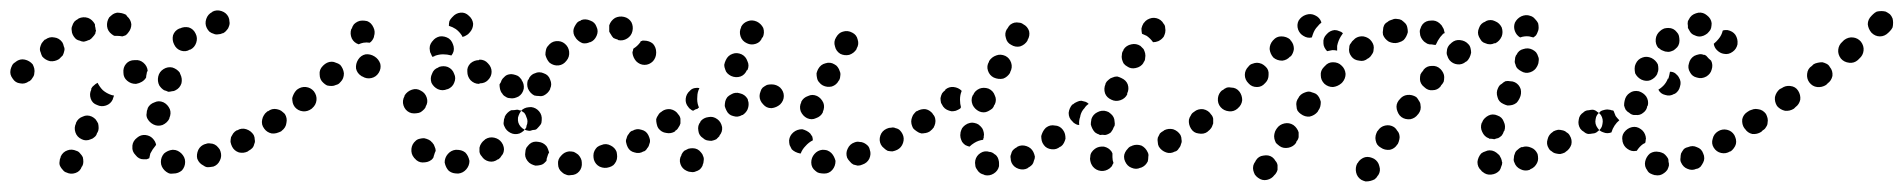

<svg xmlns="http://www.w3.org/2000/svg" viewBox="-42 -307 3610 364"><path d="M71 -1Q70 4 72 8Q74 12 77 15Q80 19 84 20Q92 24 101 21Q110 18 113 9L114 8Q116 4 116 0Q116 -5 115 -9Q113 -13 110 -16Q107 -20 103 -21Q94 -25 86 -22Q77 -19 73 -10V-9Q71 -5 71 -1ZM303 16Q309 9 309 0Q309 -5 307 -9Q305 -13 302 -16Q299 -19 295 -21Q291 -23 286 -23H285Q276 -22 269 -16Q263 -9 263 0Q263 5 265 9Q267 13 270 16Q273 19 277 21Q281 23 286 22H287Q296 22 303 16ZM375 -3Q379 -11 376 -20Q375 -24 372 -27Q369 -31 365 -33Q361 -35 357 -35Q352 -36 348 -34H347Q338 -31 334 -23Q330 -14 332 -6Q334 -1 337 2Q340 5 344 7Q348 10 352 10Q356 10 361 9H362Q371 6 375 -3ZM215 -13Q208 -20 209 -29Q209 -30 209 -31Q210 -40 218 -46Q225 -52 234 -51Q242 -50 247 -45Q253 -39 254 -32Q253 -32 253 -31Q247 -24 243 -16Q242 -11 241 -7Q238 -6 236 -5Q233 -5 230 -5Q221 -5 215 -13ZM436 -26Q439 -29 440 -34Q442 -38 441 -42Q441 -47 439 -51Q434 -59 425 -62Q416 -65 408 -60H407Q403 -58 400 -54Q398 -51 396 -47Q395 -42 395 -38Q396 -33 398 -29Q402 -21 411 -18Q420 -16 428 -20L429 -21Q433 -23 436 -26ZM101 -56Q104 -47 113 -43Q117 -41 121 -41Q126 -41 130 -43Q134 -44 137 -47Q141 -50 142 -55L143 -56Q145 -60 145 -64Q145 -69 144 -73Q142 -77 139 -81Q136 -84 132 -86Q123 -90 115 -86Q106 -83 102 -74V-73Q98 -65 101 -56ZM497 -65Q499 -69 500 -73Q501 -78 500 -82Q499 -86 496 -90Q491 -98 482 -99Q473 -101 465 -95H464Q460 -92 458 -88Q456 -85 455 -80Q454 -76 455 -71Q456 -67 459 -63Q464 -56 473 -54Q482 -53 490 -58L491 -59Q495 -61 497 -65ZM238 -101Q236 -97 236 -92Q235 -88 237 -83Q239 -79 242 -76Q245 -73 249 -71Q257 -67 266 -70Q275 -74 279 -82V-83Q283 -92 280 -100Q276 -109 268 -113Q259 -117 251 -113Q242 -110 238 -102ZM130 -120Q133 -111 142 -108Q150 -104 159 -107Q168 -110 172 -119V-120Q173 -121 173 -123Q174 -124 174 -126Q172 -126 169 -127Q160 -130 153 -136Q147 -142 143 -150Q143 -150 143 -150Q139 -148 136 -145Q133 -143 131 -139V-137Q127 -129 130 -120ZM258 -162Q260 -171 268 -176Q276 -181 285 -179Q294 -176 299 -169Q299 -168 300 -166Q304 -158 302 -149Q299 -140 291 -136Q288 -134 284 -134Q280 -133 277 -133Q273 -135 269 -136Q266 -138 264 -140Q262 -142 260 -145Q256 -153 258 -162ZM216 -148H215Q206 -148 199 -154Q192 -160 192 -169Q191 -179 197 -186Q203 -193 213 -193H214Q223 -194 230 -188Q237 -182 238 -173Q236 -170 236 -167Q235 -163 235 -160Q232 -155 227 -152Q222 -149 216 -148ZM20 -160Q23 -164 23 -168Q24 -172 23 -177Q22 -181 20 -185Q14 -192 5 -194Q-4 -196 -12 -190L-13 -189Q-17 -187 -19 -183Q-21 -179 -22 -175Q-23 -170 -22 -166Q-21 -162 -18 -158Q-13 -150 -4 -149Q5 -147 13 -153H14Q18 -156 20 -160ZM77 -202Q79 -206 80 -211Q81 -215 79 -219Q78 -224 76 -227Q70 -235 61 -236Q52 -238 44 -232H43Q40 -229 37 -225Q35 -221 34 -217Q33 -212 35 -208Q36 -204 38 -200Q44 -193 53 -191Q62 -190 70 -195L71 -196Q74 -199 77 -202ZM286 -240Q284 -231 288 -223Q292 -214 301 -211Q310 -208 318 -213H319Q327 -217 330 -226Q333 -235 329 -243Q325 -252 316 -255Q307 -257 299 -253H298Q289 -249 286 -240ZM138 -260Q138 -260 138 -261Q138 -261 138 -261Q133 -270 125 -273Q116 -276 107 -272L106 -271Q102 -269 99 -266Q96 -262 95 -258Q93 -254 94 -249Q94 -245 96 -241Q98 -237 101 -234Q104 -231 109 -230Q113 -228 117 -228Q122 -229 126 -231H127Q131 -233 134 -237Q137 -240 139 -244Q139 -245 139 -246Q140 -248 140 -249Q139 -251 139 -254Q138 -257 138 -260ZM161 -257Q160 -266 165 -274Q168 -277 172 -280Q175 -282 180 -283Q184 -283 189 -282Q193 -281 197 -279Q198 -278 199 -276Q206 -270 207 -261Q207 -252 201 -245Q199 -242 196 -240Q193 -239 190 -238Q185 -239 180 -239Q178 -239 176 -239Q174 -239 173 -240Q171 -241 170 -242Q162 -248 161 -257ZM349 -271Q346 -262 350 -254Q352 -250 355 -247Q359 -244 363 -243Q367 -241 372 -242Q376 -242 380 -244H381Q385 -246 388 -250Q391 -253 392 -257Q394 -262 393 -266Q393 -271 391 -275Q387 -283 378 -286Q369 -289 361 -285L360 -284Q352 -280 349 -271Z M842 14Q848 7 848 -2Q847 -7 845 -11Q843 -15 840 -18Q836 -21 832 -22Q828 -23 823 -23H822Q813 -22 807 -15Q801 -8 801 1Q802 6 804 10Q806 14 809 17Q813 20 817 21Q821 22 826 22H827Q836 21 842 14ZM768 0Q764 1 759 1Q755 1 751 -1Q747 -3 744 -7Q743 -7 743 -8Q737 -15 738 -25Q739 -34 746 -40Q749 -43 754 -44Q758 -45 762 -45Q767 -44 771 -42Q775 -40 777 -37Q778 -37 778 -36Q781 -33 782 -29Q784 -25 784 -21Q782 -17 781 -13Q780 -11 780 -9Q779 -7 778 -6Q777 -5 776 -4Q772 -1 768 0ZM909 -12Q912 -15 913 -20Q914 -24 913 -28Q912 -33 909 -37Q904 -44 895 -46Q886 -48 878 -43L877 -42Q873 -39 871 -36Q868 -32 867 -27Q867 -23 867 -19Q868 -14 871 -11Q876 -3 885 -1Q894 1 902 -5H903Q907 -8 909 -12ZM958 -77Q958 -81 956 -85Q955 -89 952 -93Q948 -96 944 -98Q943 -98 942 -98Q941 -99 939 -99Q939 -99 938 -99Q933 -98 927 -98Q923 -96 920 -93Q917 -90 915 -86Q915 -85 915 -85Q913 -81 913 -76Q912 -72 914 -68Q916 -63 919 -60Q922 -57 926 -55Q934 -51 943 -54Q952 -58 956 -66Q956 -67 956 -68Q958 -72 958 -77ZM501 -74Q503 -83 498 -91Q495 -94 491 -97Q488 -99 483 -100Q479 -101 474 -100Q470 -99 466 -96H465Q458 -90 456 -81Q454 -72 459 -64Q462 -61 466 -58Q470 -56 474 -55Q478 -54 483 -55Q487 -56 491 -58L492 -59Q500 -65 501 -74ZM723 -107Q726 -98 734 -94Q738 -92 743 -92Q747 -92 752 -93Q756 -94 759 -97Q763 -100 765 -104Q765 -104 765 -105Q770 -113 767 -122Q764 -131 756 -135Q748 -140 739 -137Q730 -134 725 -126Q725 -125 725 -125Q720 -116 723 -107ZM558 -117Q559 -126 553 -134Q547 -141 538 -142Q529 -143 521 -137L520 -136Q517 -133 515 -129Q513 -125 512 -121Q512 -117 513 -112Q514 -108 517 -104Q523 -97 532 -96Q541 -95 549 -101L550 -102Q557 -108 558 -117ZM940 -163Q936 -165 931 -166Q927 -167 923 -166Q918 -165 915 -162Q914 -161 913 -160Q912 -159 911 -158Q910 -157 909 -155Q908 -151 905 -147Q905 -143 906 -138Q907 -134 909 -131Q910 -130 910 -130Q912 -126 916 -124Q920 -121 924 -121Q929 -120 933 -121Q937 -122 941 -124Q949 -129 951 -139Q952 -148 947 -155Q947 -156 946 -157Q943 -161 940 -163ZM777 -167Q773 -159 776 -150Q780 -142 788 -138Q797 -134 806 -138H807Q816 -142 819 -150Q823 -159 819 -167Q816 -176 807 -180Q799 -183 790 -180L789 -179Q780 -176 777 -167ZM610 -168Q609 -177 603 -184Q599 -187 595 -188Q591 -190 587 -190Q582 -190 578 -188Q574 -186 571 -183L570 -182Q563 -175 564 -166Q564 -156 571 -150Q574 -147 578 -145Q582 -144 587 -144Q591 -144 595 -146Q600 -147 603 -151L604 -152Q610 -158 610 -168ZM850 -187Q843 -180 844 -171Q844 -162 850 -155Q857 -148 866 -148L868 -149Q877 -149 883 -155Q890 -162 890 -171Q890 -180 883 -187Q877 -194 867 -194L866 -193Q857 -193 850 -187ZM662 -159Q671 -161 676 -169Q681 -177 679 -186Q676 -195 668 -200Q668 -200 668 -200Q660 -205 651 -204Q642 -202 637 -194Q632 -186 633 -177Q635 -168 643 -163Q644 -162 645 -162Q653 -157 662 -159ZM798 -204Q806 -204 813 -202H814Q817 -206 818 -210Q819 -214 818 -219Q817 -223 815 -227Q813 -231 809 -234Q801 -239 792 -238Q783 -236 778 -229L777 -228Q774 -224 773 -220Q772 -215 773 -211Q773 -208 775 -205Q776 -202 778 -199Q779 -200 781 -200L782 -201Q790 -204 798 -204ZM624 -252 625 -253Q626 -257 629 -261Q632 -264 636 -266Q640 -268 645 -268Q649 -268 654 -267Q662 -264 666 -255Q670 -247 667 -238V-237Q666 -234 664 -231Q662 -228 659 -226Q653 -227 647 -226Q642 -225 638 -223Q629 -226 625 -234Q621 -243 624 -252ZM815 -274 816 -275Q822 -282 831 -283Q840 -284 847 -277Q854 -271 855 -262Q855 -253 849 -246L848 -245Q846 -242 842 -240Q839 -238 835 -237Q834 -238 834 -239Q829 -247 822 -252Q816 -256 809 -258Q809 -263 810 -267Q812 -271 815 -274Z M1056 18Q1062 11 1061 1Q1061 -3 1059 -7Q1057 -11 1054 -14Q1050 -17 1046 -19Q1042 -20 1037 -20Q1028 -19 1022 -12Q1015 -5 1016 4Q1016 9 1018 13Q1020 17 1024 20Q1027 23 1031 24Q1035 26 1040 25Q1050 25 1056 18ZM1121 6Q1124 3 1126 -1Q1128 -5 1128 -10Q1128 -14 1127 -19Q1124 -27 1116 -31Q1107 -36 1098 -32Q1094 -31 1090 -28Q1087 -25 1085 -21Q1083 -17 1083 -12Q1083 -8 1084 -4Q1087 5 1095 9Q1104 13 1113 10Q1117 9 1121 6ZM982 6Q978 7 973 7Q969 6 965 4Q961 2 958 -2Q955 -6 954 -10Q953 -14 954 -19Q954 -23 956 -27Q959 -31 962 -34Q969 -40 979 -38Q988 -37 994 -30Q996 -27 997 -24Q998 -21 999 -18Q997 -15 996 -11Q994 -6 994 -2Q993 -1 992 0Q991 1 990 2Q987 5 982 6ZM1185 -26Q1188 -29 1189 -34Q1191 -38 1190 -43Q1189 -47 1187 -51Q1183 -59 1174 -61Q1165 -64 1157 -59H1156Q1152 -57 1150 -53Q1147 -50 1146 -45Q1144 -41 1145 -37Q1146 -32 1148 -28Q1152 -20 1161 -18Q1170 -15 1178 -20H1179Q1183 -22 1185 -26ZM1244 -65Q1246 -69 1247 -73Q1248 -78 1247 -82Q1246 -86 1243 -90Q1238 -98 1229 -99Q1220 -101 1212 -95Q1208 -93 1206 -89Q1203 -85 1202 -81Q1202 -76 1203 -72Q1204 -67 1206 -64Q1212 -56 1221 -55Q1230 -53 1238 -58V-59Q1242 -61 1244 -65ZM945 -67Q939 -74 940 -83V-84Q941 -88 943 -92Q945 -96 948 -99Q952 -102 956 -103Q961 -104 965 -104Q974 -103 980 -96Q986 -89 985 -79Q985 -74 983 -71Q980 -67 977 -64Q976 -63 975 -62Q974 -62 973 -61Q968 -61 963 -59Q962 -59 961 -59Q961 -59 961 -59Q961 -59 961 -59Q951 -60 945 -67ZM959 -139Q963 -130 971 -126Q975 -125 980 -125Q984 -124 989 -126Q993 -128 996 -131Q999 -134 1001 -138V-139Q1005 -147 1001 -156Q998 -165 989 -168Q985 -170 980 -170Q976 -170 972 -168Q968 -167 964 -163Q961 -160 960 -156H959Q956 -147 959 -139ZM993 -212Q992 -208 992 -203Q993 -199 995 -195Q997 -191 1000 -188Q1008 -182 1017 -183Q1026 -184 1032 -192Q1038 -199 1037 -209Q1036 -218 1029 -224Q1022 -230 1012 -229Q1003 -228 997 -220Q994 -217 993 -212ZM1196 -224Q1189 -230 1179 -230Q1178 -230 1176 -230Q1175 -229 1173 -229Q1172 -228 1172 -227Q1166 -219 1159 -215Q1158 -213 1158 -211Q1157 -209 1157 -207Q1158 -198 1164 -191Q1171 -184 1180 -184Q1189 -184 1196 -191Q1202 -198 1202 -207Q1202 -207 1202 -208Q1202 -217 1196 -224ZM1045 -248Q1045 -252 1047 -256Q1049 -260 1052 -264Q1055 -267 1059 -268L1060 -269Q1068 -272 1077 -268Q1086 -265 1089 -256Q1093 -248 1089 -239Q1085 -230 1077 -227H1076Q1070 -224 1063 -225Q1057 -227 1052 -232Q1050 -234 1049 -236Q1048 -237 1048 -238Q1047 -238 1047 -239Q1045 -243 1045 -248ZM1124 -273Q1132 -277 1141 -275Q1150 -273 1155 -265Q1159 -257 1157 -248Q1155 -239 1147 -234Q1139 -229 1130 -231L1129 -232Q1125 -233 1121 -235Q1118 -238 1116 -242Q1115 -243 1114 -245Q1114 -246 1113 -247Q1113 -248 1113 -248Q1113 -252 1113 -256Q1113 -257 1113 -257Q1113 -258 1113 -259Q1116 -268 1124 -273Z M1536 15Q1542 8 1542 -2Q1541 -6 1539 -10Q1537 -14 1534 -17Q1531 -20 1526 -22Q1522 -23 1518 -23H1517Q1508 -22 1502 -15Q1496 -8 1496 1Q1496 6 1498 10Q1500 14 1504 17Q1507 20 1511 21Q1516 22 1520 22H1521Q1530 22 1536 15ZM1292 -2Q1293 -7 1291 -11Q1290 -15 1287 -18Q1284 -22 1280 -24Q1276 -26 1271 -26Q1267 -26 1263 -25Q1259 -23 1255 -21Q1252 -18 1250 -14V-13Q1245 -5 1248 4Q1251 13 1260 17Q1264 19 1268 19Q1273 20 1277 18Q1281 17 1285 14Q1288 11 1290 7V6Q1292 2 1292 -2ZM1606 -6Q1610 -15 1607 -23Q1606 -28 1603 -31Q1600 -34 1596 -36Q1592 -38 1587 -38Q1583 -39 1578 -37Q1569 -34 1565 -25Q1561 -17 1564 -8Q1566 -4 1569 -1Q1572 3 1576 5Q1580 6 1584 7Q1589 7 1593 5Q1602 2 1606 -6ZM1466 -19Q1462 -21 1459 -24Q1457 -28 1455 -32Q1454 -36 1454 -41Q1455 -50 1462 -56Q1469 -62 1479 -62Q1483 -61 1487 -59Q1491 -57 1494 -54Q1496 -51 1498 -48Q1499 -44 1499 -41Q1491 -37 1485 -30Q1479 -24 1476 -16Q1476 -16 1476 -16Q1475 -16 1475 -16Q1470 -17 1466 -19ZM1670 -36Q1673 -45 1669 -53Q1667 -57 1664 -60Q1661 -63 1656 -64Q1652 -66 1648 -65Q1643 -65 1639 -63Q1630 -59 1627 -50Q1624 -41 1628 -33Q1630 -29 1634 -26Q1637 -23 1641 -21Q1646 -20 1650 -20Q1655 -21 1659 -23Q1667 -27 1670 -36ZM1327 -66Q1325 -76 1318 -81Q1310 -87 1301 -85Q1292 -84 1286 -77V-76Q1280 -69 1282 -59Q1283 -50 1291 -45Q1294 -42 1298 -41Q1303 -40 1307 -40Q1312 -41 1316 -43Q1319 -46 1322 -49V-50Q1328 -57 1327 -66ZM1731 -73Q1733 -82 1727 -90Q1725 -94 1721 -96Q1717 -98 1713 -99Q1708 -100 1704 -99Q1700 -98 1696 -95H1695Q1688 -90 1686 -80Q1685 -71 1690 -64Q1693 -60 1696 -58Q1700 -55 1705 -54Q1709 -54 1713 -55Q1718 -56 1721 -58L1722 -59Q1729 -64 1731 -73ZM1244 -65Q1247 -69 1248 -73Q1248 -78 1248 -82Q1247 -87 1244 -90Q1239 -98 1229 -100Q1220 -101 1213 -96L1212 -95Q1205 -90 1203 -81Q1201 -72 1207 -64Q1212 -57 1221 -55Q1230 -53 1238 -59Q1242 -61 1244 -65ZM1476 -96Q1480 -87 1488 -83Q1497 -79 1505 -83Q1514 -86 1518 -94V-95Q1522 -104 1519 -112Q1515 -121 1507 -125Q1498 -129 1490 -125Q1481 -122 1477 -114V-113Q1473 -105 1476 -96ZM1366 -89H1365Q1357 -84 1348 -87Q1339 -89 1335 -98Q1333 -102 1332 -106Q1332 -110 1333 -115Q1334 -119 1337 -123Q1340 -126 1344 -128Q1352 -133 1361 -130Q1370 -128 1375 -120Q1375 -119 1376 -118Q1376 -117 1376 -116Q1377 -114 1377 -113Q1378 -106 1375 -99Q1372 -93 1366 -89ZM1272 -97Q1269 -98 1267 -100Q1265 -101 1263 -104Q1257 -111 1258 -120Q1259 -129 1266 -135L1267 -136Q1270 -139 1275 -140Q1280 -141 1284 -140Q1280 -132 1280 -124Q1279 -114 1282 -106Q1283 -104 1283 -103Q1282 -102 1281 -102Q1281 -102 1281 -101Q1276 -100 1272 -97ZM1421 -102Q1430 -103 1437 -109Q1444 -116 1444 -125Q1444 -134 1437 -141Q1430 -147 1421 -147H1420Q1416 -147 1412 -146Q1408 -144 1404 -141Q1401 -138 1400 -134Q1398 -129 1398 -125Q1398 -116 1405 -109Q1411 -102 1420 -102ZM1506 -168Q1506 -163 1507 -159Q1508 -154 1511 -151Q1514 -147 1518 -145Q1526 -141 1535 -143Q1544 -146 1548 -154L1549 -155Q1551 -159 1551 -163Q1552 -168 1550 -172Q1549 -176 1546 -180Q1544 -183 1540 -185Q1532 -190 1523 -187Q1514 -185 1509 -176Q1507 -172 1506 -168ZM1331 -184Q1331 -180 1333 -175Q1334 -171 1337 -168Q1340 -165 1344 -163Q1353 -159 1362 -162Q1370 -165 1374 -174H1375Q1379 -183 1375 -191Q1372 -200 1364 -204Q1355 -208 1347 -205Q1338 -202 1334 -193Q1332 -189 1331 -184ZM1541 -219Q1543 -210 1551 -205Q1559 -201 1568 -203Q1577 -206 1582 -214V-215Q1587 -223 1584 -232Q1582 -241 1574 -245Q1565 -250 1556 -247Q1548 -245 1543 -236Q1538 -228 1541 -219ZM1362 -238Q1365 -229 1374 -225Q1382 -221 1391 -224Q1400 -227 1403 -236H1404Q1408 -245 1405 -254Q1401 -262 1393 -266Q1384 -270 1376 -267Q1367 -264 1363 -256V-255Q1359 -247 1362 -238Z M1842 22Q1834 27 1825 25L1823 24Q1819 23 1816 21Q1812 18 1810 14Q1807 10 1807 6Q1806 2 1807 -3Q1809 -12 1817 -17Q1825 -22 1834 -19H1835Q1840 -18 1843 -15Q1847 -13 1849 -9Q1850 -8 1850 -7Q1851 -5 1851 -4Q1852 -1 1852 2Q1852 4 1852 5Q1852 7 1852 8Q1850 17 1842 22ZM2045 17Q2036 16 2030 9Q2029 8 2028 6Q2026 3 2025 -2Q2024 -6 2025 -10Q2025 -15 2028 -19Q2030 -22 2034 -25Q2041 -30 2051 -29Q2060 -27 2065 -20Q2066 -19 2066 -18Q2067 -17 2067 -16Q2067 -13 2067 -9Q2067 -3 2069 2Q2067 5 2066 8Q2064 10 2062 12Q2054 18 2045 17ZM1914 6Q1917 3 1918 -2Q1920 -6 1920 -10Q1919 -15 1917 -19Q1913 -27 1904 -30Q1895 -33 1887 -29L1886 -28Q1882 -26 1879 -23Q1876 -20 1875 -15Q1873 -11 1874 -7Q1874 -2 1876 2Q1880 10 1889 13Q1898 16 1906 12L1907 11Q1911 9 1914 6ZM2129 6Q2132 3 2134 -1Q2135 -5 2135 -10Q2136 -14 2134 -18Q2130 -27 2122 -31Q2113 -34 2105 -31L2103 -30Q2099 -29 2096 -25Q2093 -22 2091 -18Q2089 -14 2089 -10Q2089 -5 2091 -1Q2095 8 2103 11Q2112 15 2120 11H2121Q2126 9 2129 6ZM2193 -26Q2196 -29 2197 -34Q2199 -38 2198 -42Q2198 -47 2196 -51Q2191 -59 2182 -62Q2173 -64 2165 -60L2164 -59Q2160 -57 2157 -54Q2155 -50 2153 -46Q2152 -42 2153 -37Q2153 -33 2155 -29Q2160 -21 2169 -18Q2177 -15 2186 -20H2187Q2191 -22 2193 -26ZM1975 -36Q1977 -40 1978 -44Q1978 -49 1977 -53Q1976 -57 1973 -61Q1970 -65 1966 -67Q1962 -69 1958 -69Q1954 -70 1949 -69Q1945 -68 1941 -65L1940 -64Q1937 -61 1935 -57Q1933 -53 1932 -49Q1932 -45 1933 -40Q1934 -36 1937 -32Q1942 -25 1952 -24Q1961 -23 1968 -29H1969Q1973 -32 1975 -36ZM1779 -46Q1778 -51 1779 -55V-56Q1780 -60 1782 -64Q1785 -68 1788 -70Q1792 -73 1797 -74Q1801 -75 1805 -74Q1810 -73 1813 -71Q1817 -68 1820 -64Q1822 -61 1823 -56Q1824 -52 1823 -48V-46Q1823 -45 1822 -44Q1822 -43 1822 -42Q1813 -41 1805 -36Q1800 -33 1796 -29Q1792 -30 1788 -32Q1785 -34 1782 -38Q1780 -42 1779 -46ZM2034 -56Q2031 -59 2029 -63Q2027 -67 2026 -71Q2026 -75 2027 -80V-81Q2030 -90 2038 -94Q2047 -99 2056 -96Q2060 -95 2063 -92Q2067 -89 2069 -85Q2071 -81 2071 -77Q2072 -72 2071 -68L2070 -67Q2068 -61 2064 -56Q2059 -52 2053 -51Q2048 -52 2043 -51Q2043 -51 2043 -51Q2042 -52 2042 -52Q2038 -53 2034 -56ZM2254 -64Q2257 -68 2257 -73Q2258 -77 2257 -81Q2256 -86 2254 -89Q2248 -97 2239 -99Q2230 -100 2222 -95V-94Q2214 -89 2212 -80Q2211 -71 2216 -63Q2221 -55 2230 -54Q2240 -52 2247 -57L2248 -58Q2252 -61 2254 -64ZM1728 -65Q1730 -69 1731 -74Q1732 -78 1731 -82Q1730 -87 1727 -90Q1722 -98 1713 -100Q1704 -101 1696 -96H1695Q1692 -93 1689 -89Q1687 -85 1686 -81Q1685 -77 1686 -72Q1687 -68 1689 -64Q1695 -57 1704 -55Q1713 -53 1721 -58L1722 -59Q1725 -62 1728 -65ZM2014 -102Q2017 -107 2022 -110Q2019 -113 2016 -114Q2012 -115 2008 -116Q2004 -116 2000 -114Q1995 -112 1992 -109H1991Q1985 -102 1984 -93Q1984 -83 1991 -77Q1993 -74 1997 -72Q2000 -70 2004 -70Q2003 -78 2006 -86V-87Q2008 -96 2014 -102ZM1800 -117Q1800 -113 1802 -108Q1804 -104 1807 -101Q1810 -98 1814 -96Q1818 -94 1823 -94Q1827 -94 1831 -96Q1835 -98 1839 -101Q1842 -104 1843 -108L1844 -109Q1848 -118 1844 -126Q1841 -135 1832 -139Q1823 -142 1815 -139Q1806 -135 1803 -127L1802 -126Q1800 -122 1800 -117ZM1779 -102 1778 -101Q1775 -99 1770 -97Q1766 -96 1762 -96Q1757 -97 1753 -99Q1749 -101 1746 -105Q1744 -108 1742 -112Q1741 -117 1741 -121Q1742 -126 1744 -130Q1746 -133 1750 -136V-137Q1757 -143 1766 -142Q1775 -141 1781 -135V-134Q1778 -127 1778 -118Q1778 -110 1780 -103Q1780 -103 1779 -103Q1779 -102 1779 -102ZM2053 -130Q2056 -122 2065 -118Q2073 -114 2082 -117Q2091 -120 2095 -128V-130Q2099 -138 2096 -147Q2093 -155 2084 -159Q2080 -161 2076 -162Q2071 -162 2067 -160Q2063 -159 2060 -156Q2056 -153 2054 -149V-148Q2050 -139 2053 -130ZM1831 -173Q1834 -164 1842 -160Q1851 -156 1860 -158Q1868 -161 1873 -169V-170Q1878 -179 1875 -188Q1872 -197 1864 -201Q1855 -205 1847 -202Q1838 -199 1833 -191V-190Q1828 -182 1831 -173ZM2085 -204Q2084 -199 2085 -195Q2086 -191 2088 -187Q2091 -183 2095 -181Q2102 -176 2111 -178Q2121 -180 2126 -188V-189Q2129 -192 2129 -197Q2130 -201 2129 -206Q2128 -210 2126 -214Q2123 -217 2120 -220Q2112 -225 2103 -223Q2093 -221 2088 -213V-212Q2085 -208 2085 -204ZM1865 -235Q1867 -226 1875 -222Q1883 -217 1892 -219Q1901 -222 1906 -230V-231Q1911 -239 1909 -248Q1906 -257 1898 -261Q1894 -264 1890 -264Q1886 -265 1881 -264Q1877 -263 1873 -260Q1870 -257 1868 -253L1867 -252Q1862 -244 1865 -235ZM2126 -263 2127 -264Q2132 -271 2142 -273Q2151 -274 2158 -269Q2162 -266 2164 -262Q2167 -259 2167 -254Q2168 -250 2167 -245Q2166 -241 2164 -237L2163 -236Q2160 -232 2154 -229Q2149 -227 2144 -227Q2139 -234 2132 -239Q2128 -241 2123 -243Q2122 -248 2122 -253Q2123 -258 2126 -263Z M2573 8Q2571 -1 2563 -6Q2559 -8 2555 -9Q2550 -10 2546 -9Q2542 -8 2538 -5Q2534 -2 2532 2L2531 3Q2527 11 2529 20Q2531 29 2539 34Q2543 36 2547 37Q2552 37 2556 36Q2560 35 2564 33Q2568 30 2570 26L2571 25Q2576 17 2573 8ZM2380 15Q2380 10 2380 6Q2379 1 2376 -2Q2374 -6 2370 -9Q2363 -14 2353 -12Q2344 -11 2339 -3L2338 -1Q2335 3 2334 7Q2333 12 2334 16Q2335 20 2337 24Q2340 28 2343 30Q2351 36 2360 34Q2369 32 2374 25L2376 23Q2379 19 2380 15ZM2785 24Q2776 25 2769 19Q2767 18 2766 16Q2759 10 2759 0Q2760 -9 2766 -16Q2770 -19 2774 -20Q2778 -22 2782 -22Q2787 -22 2791 -20Q2795 -18 2798 -15Q2801 -13 2802 -10Q2804 -7 2805 -3Q2805 -1 2806 1Q2806 5 2804 9Q2803 13 2801 16Q2795 23 2785 24ZM2867 9Q2870 6 2872 2Q2874 -2 2874 -6Q2874 -11 2873 -15Q2869 -24 2861 -27Q2852 -31 2844 -28H2842Q2838 -26 2835 -23Q2831 -20 2830 -16Q2828 -12 2828 -7Q2827 -3 2829 1Q2832 10 2841 14Q2849 18 2858 15L2859 14Q2864 12 2867 9ZM2937 -33Q2939 -42 2934 -50Q2932 -54 2928 -56Q2925 -59 2920 -60Q2916 -61 2912 -61Q2907 -60 2903 -58L2902 -57Q2894 -52 2892 -43Q2889 -34 2894 -26Q2896 -22 2900 -20Q2903 -17 2908 -16Q2912 -15 2916 -15Q2921 -16 2925 -18L2926 -19Q2934 -24 2937 -33ZM2611 -43Q2612 -47 2611 -51Q2610 -56 2607 -59Q2605 -63 2601 -66Q2593 -71 2584 -69Q2575 -67 2570 -59L2569 -58Q2567 -54 2566 -50Q2565 -45 2566 -41Q2567 -36 2569 -33Q2572 -29 2576 -27Q2583 -22 2593 -23Q2602 -25 2607 -33L2608 -34Q2610 -38 2611 -43ZM2420 -47Q2420 -51 2420 -56Q2419 -60 2416 -64Q2414 -67 2410 -70Q2402 -75 2393 -73Q2384 -71 2379 -64L2377 -61Q2375 -58 2374 -53Q2373 -49 2374 -44Q2375 -40 2377 -36Q2380 -33 2384 -30Q2391 -25 2401 -27Q2410 -29 2415 -36L2416 -39Q2419 -42 2420 -47ZM2768 -57Q2764 -65 2767 -74L2768 -75Q2769 -79 2773 -83Q2776 -86 2780 -88Q2784 -90 2788 -90Q2793 -90 2797 -88Q2806 -85 2809 -76Q2813 -68 2810 -59L2809 -58Q2808 -54 2805 -50Q2802 -47 2798 -45Q2796 -45 2794 -44Q2793 -44 2791 -43Q2787 -44 2783 -44Q2782 -44 2781 -44Q2781 -44 2781 -45Q2781 -45 2780 -45Q2772 -48 2768 -57ZM2996 -72Q2998 -81 2993 -89Q2990 -93 2986 -95Q2983 -98 2978 -99Q2974 -99 2970 -98Q2965 -98 2961 -95L2960 -94Q2952 -89 2951 -80Q2949 -71 2954 -63Q2957 -59 2961 -57Q2964 -54 2969 -53Q2973 -53 2978 -54Q2982 -54 2986 -57L2987 -58Q2995 -63 2996 -72ZM2254 -65Q2257 -69 2258 -73Q2258 -78 2258 -82Q2257 -87 2254 -90Q2249 -98 2239 -100Q2230 -101 2223 -96L2222 -95Q2218 -93 2216 -89Q2214 -85 2213 -81Q2212 -77 2213 -72Q2214 -68 2217 -64Q2222 -56 2231 -55Q2240 -53 2248 -59Q2252 -61 2254 -65ZM2651 -99Q2652 -104 2651 -108Q2651 -112 2648 -116Q2646 -120 2643 -123Q2635 -128 2626 -127Q2617 -126 2611 -118L2610 -117Q2607 -113 2606 -109Q2605 -105 2606 -100Q2607 -96 2609 -92Q2611 -88 2615 -85Q2622 -80 2632 -81Q2641 -83 2646 -90L2647 -91Q2650 -95 2651 -99ZM2461 -105Q2462 -109 2462 -114Q2461 -118 2459 -122Q2457 -126 2453 -129Q2449 -131 2445 -132Q2441 -134 2436 -133Q2432 -132 2428 -130Q2424 -128 2421 -124L2420 -122Q2417 -118 2416 -114Q2415 -110 2416 -105Q2416 -101 2418 -97Q2421 -93 2424 -91Q2432 -85 2441 -86Q2450 -88 2456 -95L2457 -97Q2460 -101 2461 -105ZM2313 -117Q2313 -126 2308 -133Q2305 -137 2301 -139Q2297 -141 2292 -141Q2288 -142 2284 -141Q2279 -139 2276 -136H2275Q2268 -130 2267 -121Q2266 -111 2272 -104Q2278 -97 2288 -96Q2297 -95 2304 -101L2305 -102Q2312 -108 2313 -117ZM2797 -123Q2799 -114 2808 -110Q2812 -108 2816 -107Q2821 -107 2825 -108Q2829 -109 2833 -112Q2836 -115 2838 -119L2839 -121Q2843 -129 2841 -138Q2838 -147 2830 -151Q2826 -153 2821 -153Q2817 -154 2812 -153Q2808 -151 2805 -148Q2801 -146 2799 -142L2798 -140Q2794 -132 2797 -123ZM2695 -152Q2696 -156 2696 -161Q2696 -165 2694 -169Q2692 -173 2689 -176Q2682 -183 2672 -182Q2663 -182 2657 -175L2656 -173Q2653 -170 2651 -166Q2650 -162 2650 -157Q2650 -153 2652 -149Q2654 -145 2658 -142Q2665 -135 2674 -136Q2683 -136 2689 -143L2690 -145Q2693 -148 2695 -152ZM2509 -167Q2508 -177 2501 -183Q2495 -189 2485 -189Q2476 -189 2470 -182L2468 -180Q2461 -173 2462 -164Q2462 -155 2469 -148Q2476 -142 2485 -142Q2494 -143 2501 -149L2503 -151Q2509 -158 2509 -167ZM2363 -165Q2364 -175 2357 -181Q2354 -184 2350 -186Q2345 -188 2341 -188Q2337 -188 2332 -186Q2328 -185 2325 -181Q2318 -174 2318 -165Q2318 -156 2325 -149Q2331 -142 2341 -142Q2350 -142 2356 -149L2357 -150Q2363 -156 2363 -165ZM2830 -193Q2829 -189 2831 -185Q2832 -180 2835 -177Q2838 -174 2842 -172Q2850 -167 2859 -170Q2868 -173 2872 -181L2873 -183Q2875 -187 2875 -191Q2876 -196 2874 -200Q2873 -204 2870 -208Q2867 -211 2863 -213Q2855 -217 2846 -214Q2837 -212 2833 -203L2832 -202Q2830 -198 2830 -193ZM2744 -198Q2746 -202 2747 -207Q2747 -211 2746 -215Q2745 -220 2742 -223Q2736 -230 2726 -231Q2717 -232 2710 -226L2709 -225Q2705 -222 2703 -218Q2701 -214 2701 -210Q2700 -205 2702 -201Q2703 -197 2706 -193Q2712 -186 2721 -185Q2730 -184 2737 -190L2739 -191Q2742 -194 2744 -198ZM2559 -204Q2562 -208 2562 -212Q2563 -217 2562 -221Q2561 -225 2558 -229Q2553 -236 2543 -238Q2534 -239 2527 -234L2525 -232Q2521 -229 2519 -225Q2516 -222 2516 -217Q2515 -213 2516 -208Q2517 -204 2520 -200Q2525 -193 2535 -192Q2544 -190 2551 -196L2553 -197Q2557 -200 2559 -204ZM2411 -214Q2411 -223 2406 -229Q2406 -230 2405 -230Q2405 -231 2404 -231Q2404 -231 2404 -232Q2397 -238 2387 -238Q2378 -238 2372 -231L2371 -230Q2365 -223 2365 -214Q2366 -205 2372 -198Q2379 -192 2389 -192Q2398 -193 2404 -200H2405Q2410 -206 2411 -214ZM2474 -210Q2471 -213 2469 -217Q2467 -221 2467 -225V-226Q2466 -235 2473 -242Q2479 -249 2488 -250Q2493 -250 2497 -248Q2501 -247 2504 -244Q2502 -241 2500 -238Q2495 -230 2493 -220Q2493 -216 2493 -211Q2489 -212 2484 -212Q2479 -211 2474 -210ZM2667 -223Q2666 -224 2664 -224Q2662 -225 2661 -226Q2659 -227 2657 -229Q2657 -229 2657 -229Q2654 -232 2652 -236Q2650 -240 2650 -244Q2649 -249 2651 -253Q2652 -257 2655 -261Q2661 -268 2671 -268Q2680 -269 2687 -263Q2689 -261 2691 -259Q2693 -256 2695 -252Q2696 -248 2697 -244Q2696 -244 2696 -244L2694 -243Q2688 -237 2684 -230Q2682 -226 2680 -222Q2680 -222 2679 -222Q2678 -222 2677 -222Q2673 -223 2667 -223ZM2791 -225H2793Q2801 -229 2805 -238Q2808 -246 2805 -255Q2803 -259 2800 -262Q2797 -265 2792 -267Q2788 -269 2784 -269Q2779 -269 2775 -267L2774 -266Q2765 -263 2762 -254Q2758 -245 2762 -237Q2764 -233 2767 -229Q2770 -226 2774 -225Q2778 -223 2783 -223Q2787 -223 2791 -225ZM2619 -231Q2622 -234 2624 -238Q2626 -242 2627 -246Q2627 -251 2626 -255Q2625 -260 2622 -263Q2619 -266 2615 -269Q2611 -271 2607 -271Q2602 -272 2598 -270L2595 -269Q2591 -268 2588 -265Q2584 -263 2582 -259Q2580 -255 2580 -250Q2579 -246 2580 -241Q2583 -233 2591 -228Q2600 -224 2608 -226L2611 -227Q2615 -228 2619 -231ZM2420 -268Q2425 -276 2434 -279Q2443 -282 2451 -278Q2460 -274 2463 -265Q2463 -265 2463 -265Q2463 -264 2463 -264Q2459 -261 2456 -257Q2450 -251 2447 -242Q2446 -239 2445 -236Q2437 -234 2429 -239Q2422 -243 2419 -251Q2416 -260 2420 -268ZM2842 -276Q2851 -280 2859 -277Q2861 -276 2862 -276Q2866 -274 2869 -270Q2872 -267 2874 -263Q2875 -259 2875 -254Q2875 -250 2873 -246Q2872 -243 2870 -240Q2868 -238 2865 -236Q2861 -237 2857 -238Q2848 -239 2840 -236Q2833 -240 2830 -248Q2827 -256 2830 -264Q2834 -272 2842 -276Z M3119 15Q3116 19 3113 21Q3109 24 3105 25Q3100 26 3096 25H3095Q3091 24 3087 22Q3083 20 3081 16Q3078 12 3077 8Q3076 3 3077 -1Q3079 -10 3086 -16Q3094 -21 3103 -19H3104Q3108 -18 3112 -16Q3115 -14 3118 -10Q3119 -9 3120 -7Q3121 -5 3121 -4Q3121 0 3122 3Q3122 4 3122 5Q3122 6 3122 7Q3121 11 3119 15ZM3182 9Q3185 5 3187 1Q3189 -3 3189 -7Q3189 -12 3187 -16Q3184 -25 3175 -28Q3167 -32 3158 -28Q3153 -27 3150 -24Q3147 -20 3145 -16Q3144 -12 3144 -8Q3143 -3 3145 1Q3149 10 3157 13Q3166 17 3174 13H3175Q3179 12 3182 9ZM3245 -26Q3248 -30 3249 -34Q3250 -38 3249 -43Q3248 -47 3246 -51Q3241 -59 3232 -61Q3223 -63 3215 -58Q3207 -53 3205 -44Q3202 -35 3207 -27Q3212 -19 3221 -17Q3230 -15 3238 -20H3239Q3242 -22 3245 -26ZM3043 -25Q3036 -30 3034 -39V-40Q3032 -49 3037 -56Q3043 -64 3052 -66Q3061 -68 3069 -62Q3076 -57 3078 -48V-47Q3079 -45 3078 -42Q3078 -39 3077 -36Q3075 -35 3073 -34Q3066 -29 3061 -21Q3061 -21 3061 -21Q3060 -21 3060 -21Q3051 -19 3043 -25ZM3303 -65Q3305 -69 3306 -73Q3307 -77 3306 -82Q3305 -86 3302 -90Q3297 -97 3288 -99Q3279 -101 3271 -95Q3263 -90 3261 -81Q3260 -71 3265 -64Q3268 -60 3271 -58Q3275 -55 3280 -55Q3284 -54 3288 -55Q3293 -56 3296 -58L3297 -59Q3300 -61 3303 -65ZM2983 -81Q2984 -90 2992 -95V-96Q2996 -98 3001 -99Q3005 -100 3009 -99Q3011 -99 3013 -98Q3015 -98 3017 -97Q3019 -92 3021 -87Q3024 -83 3028 -79Q3028 -79 3028 -79Q3028 -79 3028 -79Q3023 -75 3019 -69Q3015 -63 3013 -56Q3005 -53 2998 -56Q2991 -58 2987 -64Q2981 -72 2983 -81ZM3047 -93Q3043 -95 3040 -99Q3038 -103 3037 -107Q3037 -112 3038 -116Q3040 -126 3048 -131Q3055 -136 3065 -134Q3074 -131 3079 -124Q3084 -116 3082 -107L3081 -106Q3080 -98 3073 -93Q3067 -88 3059 -89Q3058 -89 3058 -89Q3057 -89 3056 -89Q3055 -89 3055 -89Q3050 -90 3047 -93ZM3143 -143Q3141 -134 3133 -129H3132Q3124 -124 3115 -127Q3106 -129 3102 -137Q3107 -140 3111 -144Q3117 -150 3120 -158H3121Q3123 -165 3124 -171Q3130 -171 3134 -168Q3139 -164 3141 -160Q3146 -152 3143 -143ZM3057 -177Q3057 -173 3058 -168Q3060 -164 3063 -161Q3066 -158 3070 -156Q3079 -152 3087 -155Q3096 -159 3100 -167V-168Q3102 -172 3102 -176Q3102 -181 3101 -185Q3099 -189 3096 -192Q3093 -195 3089 -197Q3080 -201 3072 -198Q3063 -195 3059 -186Q3057 -182 3057 -177ZM3203 -175Q3206 -184 3202 -192Q3197 -196 3193 -201Q3193 -201 3193 -201Q3192 -202 3190 -203Q3189 -203 3188 -203Q3183 -205 3179 -204Q3174 -203 3170 -201Q3162 -196 3160 -187Q3157 -178 3162 -170Q3166 -162 3175 -160Q3184 -157 3193 -162Q3201 -167 3203 -175ZM3248 -241Q3243 -248 3233 -250Q3231 -250 3229 -250Q3226 -250 3224 -249Q3224 -249 3224 -249Q3222 -240 3216 -233Q3212 -228 3207 -224Q3208 -217 3213 -212Q3219 -206 3226 -205Q3235 -203 3243 -209Q3250 -214 3252 -223V-224Q3253 -233 3248 -241ZM3097 -233Q3098 -242 3105 -248Q3108 -251 3113 -253Q3117 -254 3121 -254Q3126 -254 3130 -252Q3134 -250 3137 -246Q3140 -243 3141 -239Q3142 -234 3142 -230Q3142 -225 3140 -221Q3138 -217 3135 -215L3134 -214Q3131 -211 3127 -210Q3122 -208 3118 -209Q3115 -209 3113 -210Q3110 -211 3108 -212Q3106 -213 3105 -214Q3104 -215 3104 -215Q3103 -216 3102 -216Q3096 -223 3097 -233ZM3158 -267Q3160 -271 3162 -274Q3165 -278 3169 -280Q3173 -282 3178 -283Q3187 -284 3194 -278Q3202 -272 3203 -263Q3203 -259 3202 -254Q3201 -250 3198 -247Q3195 -243 3191 -241Q3188 -239 3183 -238Q3177 -237 3171 -240Q3165 -242 3162 -247Q3160 -251 3158 -254Q3158 -255 3158 -256Q3158 -257 3158 -258Q3157 -262 3158 -267Z M3306 -66Q3309 -70 3309 -74Q3310 -79 3309 -83Q3308 -87 3306 -91Q3300 -99 3291 -100Q3282 -102 3274 -96L3271 -94Q3267 -91 3265 -88Q3263 -84 3262 -79Q3261 -75 3262 -71Q3263 -66 3266 -63Q3271 -55 3280 -53Q3289 -52 3297 -57L3300 -60Q3304 -62 3306 -66ZM3371 -118Q3372 -127 3367 -135Q3362 -143 3352 -144Q3343 -145 3336 -140L3332 -138Q3325 -132 3323 -123Q3322 -114 3327 -106Q3333 -99 3342 -97Q3351 -96 3359 -101L3362 -104Q3369 -109 3371 -118ZM3432 -163Q3433 -173 3427 -180Q3425 -184 3421 -186Q3417 -188 3413 -189Q3408 -189 3404 -188Q3399 -187 3396 -185L3393 -182Q3385 -177 3384 -167Q3383 -158 3388 -151Q3394 -143 3403 -142Q3412 -141 3420 -146L3423 -149Q3430 -154 3432 -163ZM3491 -211Q3492 -220 3486 -228Q3480 -235 3471 -236Q3462 -237 3454 -231L3451 -228Q3444 -222 3443 -213Q3442 -204 3448 -196Q3454 -189 3464 -188Q3473 -187 3480 -193L3483 -196Q3490 -202 3491 -211ZM3546 -255Q3547 -259 3547 -264Q3547 -268 3546 -272Q3544 -277 3541 -280Q3537 -283 3533 -285Q3529 -286 3525 -286Q3520 -286 3516 -285Q3512 -283 3509 -280L3506 -277Q3499 -270 3499 -261Q3500 -252 3506 -245Q3513 -238 3522 -238Q3531 -238 3538 -245L3541 -248Q3544 -251 3546 -255Z"/></svg>

Font: FRB American Cursive Dotted Extrabold
Style: Bold Italic
Weight: 800
Italic angle: -25°
Version: Version 2.0;Modular Font Editor K font №1